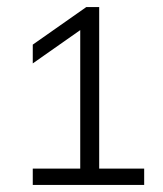

<svg xmlns="http://www.w3.org/2000/svg" viewBox="-20 -830 460 542"><path d="M72.5 -308V-354H206.5V-745L72.5 -651V-704L223.5 -810H260V-354H387V-308Z"/></svg>

Font: Encode Sans Exp Lt
Style: Regular
Weight: 300
Width: 7
Designer: Multiple Designers
Foundry: Impallari Type
Version: Version 3.002; ttfautohint (v1.8.3) -l 8 -r 50 -G 200 -x 14 